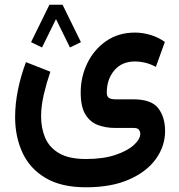

<svg xmlns="http://www.w3.org/2000/svg" viewBox="-20 -546 758 812"><path d="M322.3 -367.7 275.9 -345.2 216.8 -465.3 157.7 -345.2 111.3 -367.7 189 -525.9H244.6ZM343.8 246.1Q238.8 246.1 172.4 206.5Q106 167 75 99.6Q43.9 32.2 43.9 -50.8Q43.9 -106.4 55.9 -165.8Q67.9 -225.1 89.8 -283.2L192.9 -242.7Q176.3 -193.8 165 -145.3Q153.8 -96.7 153.8 -53.2Q153.8 -3.9 171.1 36.9Q188.5 77.6 230 102.1Q271.5 126.5 343.8 126.5Q416 126.5 467.3 109.4Q518.6 92.3 545.9 67.4Q573.2 42.5 573.2 20Q573.2 10.3 567.4 2.7Q561.5 -4.9 545.9 -4.9H466.8Q427.7 -4.9 394.5 -17.1Q361.3 -29.3 341.3 -61.8Q321.3 -94.2 321.3 -154.8Q321.3 -221.2 349.4 -278.8Q377.4 -336.4 429 -372.3Q480.5 -408.2 550.8 -408.2Q582.5 -408.2 615.2 -398.7Q647.9 -389.2 677.2 -368.7L639.2 -263.2Q615.2 -275.9 593.3 -281Q571.3 -286.1 551.3 -286.1Q495.1 -286.1 463.4 -248.3Q431.6 -210.4 431.6 -154.8Q431.6 -138.2 440.4 -132.1Q449.2 -126 467.8 -126H543Q620.6 -126 649.4 -88.1Q678.2 -50.3 678.2 7.8Q678.2 71.8 639.4 126Q600.6 180.2 525.9 213.1Q451.2 246.1 343.8 246.1Z"/></svg>

Font: Vazirmatn RD UI SemiBold
Style: Regular
Weight: 600
Designer: Saber Rastikerdar
Foundry: Saber Rastikerdar
Version: Version 33.003